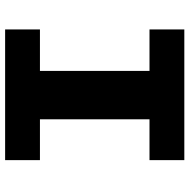

<svg xmlns="http://www.w3.org/2000/svg" viewBox="-15 -725 740 750"><g transform="rotate(-90 355.0 -350.0)"><path d="M615 -564H453V-136H615V0H104.5V-136H264V-564H104.5V-700H615Z"/></g></svg>

Font: League Mono ExtraBold
Style: Regular
Weight: 800
Width: 6
Designer: Tyler Finck
Foundry: The League of Moveable Type / Tyler Finck
Version: Version 2.210